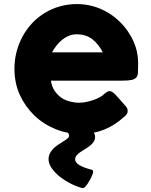

<svg xmlns="http://www.w3.org/2000/svg" viewBox="-20 -665 763 967"><path d="M604.5 -76.2Q560.5 -35.2 505.9 -12.7Q450.2 9.8 388.7 9.8Q320.3 9.8 259.8 -14.6Q198.2 -40 152.3 -84Q106.4 -128.9 79.1 -188.5Q52.7 -248 52.7 -319.3Q52.7 -363.3 63.5 -404.3Q74.2 -445.3 93.8 -481.4Q113.3 -517.6 141.6 -547.9Q169.9 -578.1 205.1 -599.6Q240.2 -621.1 281.2 -632.8Q322.3 -644.5 367.2 -644.5Q409.2 -644.5 448.2 -633.8Q487.3 -623 521.5 -602.5Q555.7 -583 584 -554.7Q612.3 -527.3 632.8 -493.2Q653.3 -460.9 665 -422.9Q675.8 -384.8 675.8 -344.7Q675.8 -319.3 674.8 -302.7Q674.8 -286.1 668 -276.4Q660.2 -266.6 644.5 -262.7Q627.9 -258.8 596.7 -258.8Q476.6 -258.8 236.3 -258.8Q241.2 -226.6 256.8 -205.1Q272.5 -183.6 292 -170.9Q311.5 -158.2 335 -153.3Q357.4 -147.5 377 -147.5Q394.5 -147.5 414.1 -151.4Q432.6 -155.3 450.2 -161.1Q468.8 -168 483.4 -175.8Q498 -183.6 506.8 -193.4Q514.6 -199.2 520.5 -203.1Q526.4 -206.1 533.2 -206.1Q539.1 -206.1 545.9 -201.2Q552.7 -197.3 561.5 -188.5Q579.1 -168.9 614.3 -128.9Q620.1 -122.1 621.1 -117.2Q623 -111.3 623 -106.4Q623 -95.7 617.2 -88.9Q612.3 -81.1 604.5 -76.2ZM364.3 -492.2Q344.7 -492.2 326.2 -484.4Q307.6 -476.6 292 -463.9Q276.4 -451.2 263.7 -434.6Q251 -418 242.2 -401.4Q328.1 -401.4 498 -401.4Q487.3 -420.9 475.6 -436.5Q462.9 -453.1 447.3 -465.8Q431.6 -478.5 411.1 -485.4Q390.6 -492.2 364.3 -492.2ZM449.2 0Q456.1 6.8 457 12.7Q459 18.6 459 24.4Q459 38.1 451.2 49.8Q444.3 60.5 432.6 69.3Q421.9 78.1 408.2 85.9Q395.5 93.8 383.8 101.6Q373 109.4 365.2 118.2Q358.4 127 358.4 137.7Q358.4 168.9 443.4 190.4Q449.2 193.4 449.2 201.2Q449.2 206.1 443.4 219.7Q438.5 232.4 429.7 246.1Q421.9 260.7 413.1 271.5Q404.3 282.2 396.5 282.2Q395.5 282.2 393.6 282.2Q356.4 271.5 325.2 253.9Q293.9 236.3 271.5 216.8Q249 196.3 236.3 175.8Q224.6 155.3 224.6 137.7Q224.6 119.1 232.4 105.5Q240.2 91.8 252 80.1Q262.7 70.3 276.4 61.5Q289.1 53.7 300.8 45.9Q312.5 39.1 320.3 32.2Q328.1 25.4 328.1 17.6Q328.1 7.8 317.4 0Q361.3 0 449.2 0Z"/></svg>

Font: Cocogoose
Style: Regular
Weight: 400
Designer: Cosimo Lorenzo Pancini
Version: Version 1.000